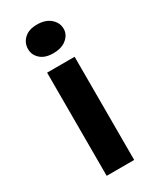

<svg xmlns="http://www.w3.org/2000/svg" viewBox="-189 -789 695 846"><g transform="rotate(-30 158.5 -365.5)"><path d="M89 -525H229V0H89ZM68 -656Q68 -688 91 -709.5Q114 -731 156 -731Q199 -731 224 -709Q249 -687 249 -656Q249 -627 224 -606Q199 -585 156 -585Q114 -585 91 -606Q68 -627 68 -656Z"/></g></svg>

Font: PT Sans Caption
Style: Bold
Weight: 700
Designer: A.Korolkova, O.Umpeleva, V.Yefimov
Foundry: ParaType Ltd
Version: Version 2.003W OFL